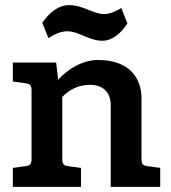

<svg xmlns="http://www.w3.org/2000/svg" viewBox="-20 -729 668 749"><path d="M605 0V-74L554 -81C536 -83 532 -91 532 -109V-346C532 -420 489 -495 362 -495C299 -495 241 -456 207 -418L199 -485H30V-411L81 -404C99 -402 103 -394 103 -376V-109C103 -91 99 -83 81 -81L30 -74V0H296V-74L245 -81C227 -83 223 -91 223 -109V-351C248 -376 281 -398 331 -398C381 -398 412 -370 412 -318V0ZM242 -607C288 -607 327 -570 380 -570C420 -570 455 -603 477 -638L453 -698C439 -688 409 -674 387 -674C344 -674 305 -709 249 -709C206 -709 169 -676 145 -640L169 -580C187 -592 214 -607 242 -607Z"/></svg>

Font: Enriqueta
Style: Bold
Weight: 700
Designer: Viviana Monsalve, Gustavo Ibarra
Foundry: Viviana Monsalve, Gustavo Ibarra
Version: Version 1.002